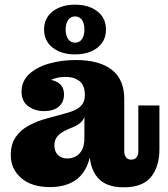

<svg xmlns="http://www.w3.org/2000/svg" viewBox="-20 -786 718 819"><path d="M167 -312Q130 -312 101 -332.5Q72 -353 72 -395Q72 -440 104.5 -470Q137 -500 190 -515Q243 -530 303 -530Q404 -530 457.5 -488Q511 -446 510 -361L342 -380Q342 -422 319 -440Q296 -458 260 -458Q234 -458 212.5 -451Q191 -444 175.5 -431Q160 -418 151 -400L152 -450Q199 -450 226 -434.5Q253 -419 253 -383Q253 -350 230.5 -331Q208 -312 167 -312ZM508 13Q431 13 396 -29Q361 -71 361 -147V-162H340V-287H336L342 -332V-380L510 -361V-140Q510 -124 518 -114.5Q526 -105 539 -105Q554 -105 562 -114.5Q570 -124 570 -140V-336H660V-149Q660 -75 624 -31Q588 13 508 13ZM193 12Q115 12 70.5 -26.5Q26 -65 26 -125Q26 -170 46 -200Q66 -230 101 -249.5Q136 -269 181 -281L268 -305Q293 -312 309 -321.5Q325 -331 333.5 -345.5Q342 -360 342 -381L345 -287H340Q335 -273 322.5 -262Q310 -251 290 -243L271 -235Q252 -227 239 -217.5Q226 -208 219 -195.5Q212 -183 212 -166Q212 -140 227 -125Q242 -110 267 -110Q287 -110 303.5 -119Q320 -128 330 -147Q340 -166 340 -197L370 -186Q370 -118 349 -74Q328 -30 288.5 -9Q249 12 193 12ZM300 -554Q242 -554 205 -582.5Q168 -611 168 -660Q168 -709 205 -737.5Q242 -766 300 -766Q359 -766 395.5 -737.5Q432 -709 432 -660Q432 -611 395.5 -582.5Q359 -554 300 -554ZM300 -604Q319 -604 329.5 -619Q340 -634 340 -660Q340 -686 329.5 -701Q319 -716 300 -716Q282 -716 271 -701Q260 -686 260 -660Q260 -634 271 -619Q282 -604 300 -604Z"/></svg>

Font: Montagu Slab
Style: Bold
Weight: 700
Designer: Florian Karsten
Foundry: Florian Karsten
Version: Version 1.000